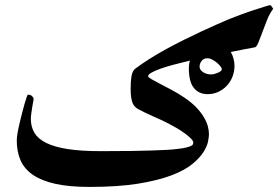

<svg xmlns="http://www.w3.org/2000/svg" viewBox="-20 -653 1101 760"><path d="M908.2 -393.1Q908.2 -369.6 900.1 -349.1Q892.1 -328.6 877.4 -313.2Q862.8 -297.9 843.5 -289.1Q824.2 -280.3 801.8 -280.3Q767.1 -280.3 747.3 -304.9Q727.5 -329.6 727.5 -382.8Q727.5 -397.5 731.4 -413.1Q696.8 -404.8 666.5 -396.7Q636.2 -388.7 614 -380.6Q591.8 -372.6 579.1 -365.2Q566.4 -357.9 566.4 -351.1Q566.4 -347.2 579.6 -339.6Q592.8 -332 613.5 -321.3Q634.3 -310.5 659.4 -297.1Q684.6 -283.7 708.5 -267.6Q738.3 -247.6 757.1 -227.8Q775.9 -208 787.1 -189Q798.3 -169.9 802.7 -153.1Q807.1 -136.2 807.1 -121.6Q807.1 -112.8 803.7 -94Q800.3 -75.2 785.9 -52Q771.5 -28.8 741.9 -4.2Q712.4 20.5 659.4 40.8Q606.4 61 526.9 74Q447.3 86.9 333 86.9Q253.9 86.9 199.2 74.7Q144.5 62.5 110.6 39.3Q76.7 16.1 61.5 -18.1Q46.4 -52.2 46.4 -96.2Q46.4 -107.9 49.3 -125.5Q52.2 -143.1 57.1 -163.3Q62 -183.6 67.1 -204.3Q72.3 -225.1 77.1 -241.5Q82 -257.8 85.4 -268.1Q88.9 -278.3 89.4 -278.3Q101.6 -278.3 107.4 -272Q113.3 -265.6 113.3 -262.2Q113.3 -259.8 111.3 -250Q109.4 -240.2 107.4 -228Q105.5 -215.8 103.8 -203.4Q102.1 -190.9 102.1 -182.6Q102.1 -150.9 116.5 -127Q130.9 -103 163.8 -86.9Q196.8 -70.8 249.5 -62.7Q302.2 -54.7 378.9 -54.7Q448.7 -54.7 498.5 -55.4Q548.3 -56.2 583.3 -57.4Q618.2 -58.6 640.6 -59.8Q663.1 -61 678.2 -63Q702.6 -65.4 716.1 -68.8Q729.5 -72.3 736.1 -75.4Q742.7 -78.6 743.9 -82.3Q745.1 -85.9 745.1 -88.9Q745.1 -95.2 735.4 -105Q725.6 -114.7 710.9 -125.5Q696.3 -136.2 678.7 -146.5Q661.1 -156.7 645 -165Q635.3 -170.4 619.6 -177.5Q604 -184.6 586.9 -192.1Q569.8 -199.7 554 -207.3Q538.1 -214.8 529.3 -219.7Q522 -223.6 515.9 -229Q509.8 -234.4 505.6 -243.4Q501.5 -252.4 499.3 -266.8Q497.1 -281.2 497.1 -302.2Q497.1 -331.1 500.5 -351.6Q503.9 -372.1 515.1 -380.9Q539.6 -399.4 571 -419.4Q602.5 -439.5 637.5 -458.5Q672.4 -477.5 708.7 -495.6Q745.1 -513.7 778.3 -529.1Q811.5 -544.4 840.1 -557.1Q868.7 -569.8 888.7 -578.1Q904.8 -584.5 930.9 -594.2Q957 -604 982.4 -612.3Q1007.8 -620.6 1027.3 -626.7Q1046.9 -632.8 1049.3 -632.8Q1051.3 -632.8 1056.2 -626.2Q1061 -619.6 1061 -617.7Q1047.4 -599.6 1037.1 -574Q1026.9 -548.3 1018.3 -524.9Q1009.8 -501.5 1002.7 -484.4Q995.6 -467.3 989.3 -465.8Q966.8 -461.4 942.6 -457Q918.5 -452.6 893.6 -447.3Q900.9 -434.6 904.5 -420.2Q908.2 -405.8 908.2 -393.1ZM857.9 -378.4Q857.9 -383.8 852.1 -391.1Q846.2 -398.4 837.6 -405.5Q829.1 -412.6 819.3 -417.5Q809.6 -422.4 801.8 -422.4Q785.6 -422.4 777.8 -411.6Q770 -400.9 770 -389.2Q770 -377 783.4 -367.7Q796.9 -358.4 816.4 -358.4Q822.3 -358.4 829.3 -360.4Q836.4 -362.3 843 -365.2Q849.6 -368.2 853.8 -371.6Q857.9 -375 857.9 -378.4Z"/></svg>

Font: Accordance
Style: Bold
Weight: 700
Version: Version 1.2 (build January 31, 2020) Miklal Software Solutio